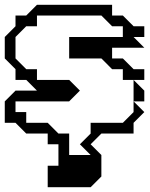

<svg xmlns="http://www.w3.org/2000/svg" viewBox="-20 -560 630 805"><path d="M540 -135V-225L585 -180V-135ZM0 -45V-135L45 -180H135L90 -225H45V-270L0 -315V-405L45 -450V-495H90L135 -540H450V-495H495L540 -450H585V-405H540L585 -360H450V-315H495L540 -270H585V-225H495V-270H450L405 -315H270V-405H495V-450H450L405 -495H135V-450H90L45 -405V-315L90 -270H135V-225H270L315 -180L270 -135H45V-90H90V-45H180L225 0H270V90H360L315 45L360 0V-45H495L540 -90V-135L585 -90L540 -45V0H405L360 45L405 90V180L360 225H180V135H225V45H180V0H90L45 -45Z"/></svg>

Font: Rubik Iso
Style: Regular
Weight: 400
Designer: Hubert and Fischer, NaN
Foundry: Hubert and Fischer, NaN
Version: Version 2.200